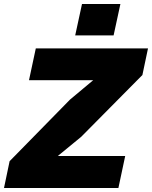

<svg xmlns="http://www.w3.org/2000/svg" viewBox="-41 -940 760 960"><path d="M-21 0 7 -134 309 -442 425 -539H268H104L138 -698H699L671 -565L365 -256L248 -160H405H585L551 0ZM335 -763 369 -920H561L527 -763Z"/></svg>

Font: Azeret Mono Thin ExtraBold
Style: Italic
Weight: 800
Italic angle: -12°
Version: Version 1.002